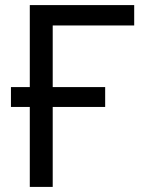

<svg xmlns="http://www.w3.org/2000/svg" viewBox="-20 -734 570 754"><path d="M507 -714V-634H187V-392H393V-314H187V0H97V-314H23V-392H97V-714Z"/></svg>

Font: Go Noto Current
Style: Regular
Weight: 400
Designer: Monotype Design Team
Foundry: Monotype Imaging Inc.
Version: Version 2.007; ttfautohint (v1.8) -l 8 -r 50 -G 200 -x 14 -D